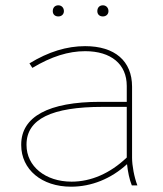

<svg xmlns="http://www.w3.org/2000/svg" viewBox="-20 -699 613 724"><path d="M368 -637C380 -637 389 -645 389 -657C389 -670 380 -679 368 -679C355 -679 347 -670 347 -657C347 -645 355 -637 368 -637ZM200 -637C212 -637 221 -645 221 -657C221 -670 212 -679 200 -679C187 -679 179 -670 179 -657C179 -645 187 -637 200 -637ZM248 5C325 5 399 -25 459 -80C462 -52 468 -22 477 0H498C486 -31 478 -75 478 -104V-372C478 -469 413 -525 301 -525C232 -525 163 -504 91 -460L102 -443C174 -486 238 -506 301 -506C399 -506 458 -457 458 -375V-315H358C163 -315 60 -259 60 -154V-152C60 -60 137 5 248 5ZM250 -14C151 -14 80 -72 80 -152V-154C80 -250 175 -296 367 -296H458V-105C395 -45 323 -14 250 -14Z"/></svg>

Font: Fixel Display Thin
Style: Regular
Weight: 100
Designer: AlfaBravo + MacPaw
Foundry: Kyrylo Tkachov, Marchela Mozhyna, Serhii Makarenko, Maria Weinstein, Zakhar Kryvoshyya
Version: Version 1.211